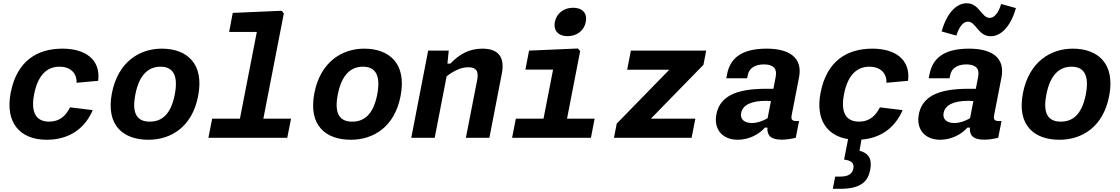

<svg xmlns="http://www.w3.org/2000/svg" viewBox="-20 -844 6860 1176"><path d="M548 -169.5 409 -186.5C383 -134.5 345 -99 281.5 -99C202.5 -99 167 -153 189 -266.5C210.5 -376.5 262 -435.5 344.5 -435.5C409.5 -435.5 451 -398.5 449 -337L581.5 -349C597.5 -482.5 499 -546 363 -546C208.5 -546 83.5 -472 45.5 -276C10 -93.5 102 12 265.5 12C380 12 490.5 -35.5 548 -169.5Z M1193.5 -255.5C1232.5 -455 1124 -546 971 -546C834.5 -546 703 -465 665.5 -274C627 -74.5 736 12 889 12C1025.5 12 1156.5 -64.5 1193.5 -255.5ZM1050.5 -265C1025.5 -138 967 -99 897.5 -99C828 -99 784 -138 809 -265C833.5 -392 893.5 -435.5 963 -435.5C1032.5 -435.5 1075 -392 1050.5 -265Z M1256.5 0H1739.5L1762.5 -117H1593L1718.5 -762L1705 -778L1405.5 -765L1383.5 -648.5H1553L1449.5 -117H1279.5Z M2433.5 -255.5C2472.5 -455 2364 -546 2211 -546C2074.5 -546 1943 -465 1905.5 -274C1867 -74.5 1976 12 2129 12C2265.5 12 2396.5 -64.5 2433.5 -255.5ZM2290.5 -265C2265.5 -138 2207 -99 2137.5 -99C2068 -99 2024 -138 2049 -265C2073.5 -392 2133.5 -435.5 2203 -435.5C2272.5 -435.5 2315 -392 2290.5 -265Z M2977.5 0 3053.5 -392.5C3075 -501 3026 -546 2934.5 -546C2853 -546 2792.5 -511 2738.5 -454.5H2720.5L2728.5 -534H2602.5L2499 0H2642.5L2715.5 -376.5C2758 -409.5 2802.5 -432 2849 -432C2889.5 -432 2914.5 -415.5 2903 -355.5L2833.5 0Z M3116.5 0H3599.5L3622 -117H3453L3533.5 -531L3520 -547L3220.5 -534L3198 -417.5H3367.5L3309 -117H3139.5ZM3456.5 -622.5C3513 -622.5 3558 -656.5 3568 -710C3578.5 -763.5 3547 -796.5 3490.5 -796.5C3434 -796.5 3389.5 -763.5 3378.5 -710C3368.5 -656.5 3400 -622.5 3456.5 -622.5Z M3844 -534 3821.5 -417H4079.5L3757.5 -87L3740.5 0H4216L4239 -117H3966.5L4288.5 -447L4305.5 -534Z M4675.5 -546C4515 -546 4451.5 -482 4433.5 -390L4428.5 -364.5H4556L4560 -383.5C4568.5 -428.5 4607.5 -449.5 4659.5 -449.5C4710 -449 4742 -430 4731 -372.5L4717 -300C4560.5 -303 4396.5 -290.5 4368 -144.5C4350 -52.5 4404.5 12 4498.5 12C4566 12 4628 -20 4665.5 -62.5H4680.5C4678 -19 4695.5 11.5 4768 11.5C4794 11.5 4822.5 7.5 4854 0L4874.5 -103C4831.5 -100 4823 -108.5 4829.5 -141L4874 -369.5C4898 -492.5 4812.5 -546 4675.5 -546ZM4519.5 -152C4529 -201 4581 -226.5 4672 -226.5C4682.5 -226.5 4692.5 -226 4702 -225L4681.5 -120C4651.5 -102 4618 -90.5 4585 -90.5C4538 -90.5 4512.5 -114.5 4519.5 -152Z M5508.5 -169.5 5369.5 -186.5C5343 -134.5 5305.5 -99 5242 -99C5163 -99 5127.5 -153 5149.5 -266.5C5170.5 -376.5 5222.5 -435.5 5305 -435.5C5370 -435.5 5411.5 -398.5 5409.5 -337L5542 -349C5558 -482.5 5459.5 -546 5323.5 -546C5169 -546 5044 -472 5006 -276C4974.5 -114 5043.5 -12.5 5174.5 8L5150 133.5C5188 138 5214 151 5207 188.5C5200.5 220 5177 237.5 5127.5 237.5H5095.5L5081 312.5H5125.5C5254.5 312.5 5296.5 266.5 5310 196.5C5323 128 5299.5 94 5244.5 79L5256.5 11C5360 3 5455.5 -47.5 5508.5 -169.5Z M5915.5 -546C5755 -546 5691.5 -482 5673.5 -390L5668.5 -364.5H5796L5800 -383.5C5808.5 -428.5 5847.5 -449.5 5899.5 -449.5C5950 -449 5982 -430 5971 -372.5L5957 -300C5800.5 -303 5636.5 -290.5 5608 -144.5C5590 -52.5 5644.5 12 5738.5 12C5806 12 5868 -20 5905.5 -62.5H5920.5C5918 -19 5935.5 11.5 6008 11.5C6034 11.5 6062.5 7.5 6094 0L6114.5 -103C6071.5 -100 6063 -108.5 6069.5 -141L6114 -369.5C6138 -492.5 6052.5 -546 5915.5 -546ZM5901 -824C5835.5 -824 5778 -760.5 5747.5 -651.5L5837.5 -626C5855.5 -682.5 5880.5 -711.5 5908.5 -711.5C5958 -711.5 5970.5 -622 6048 -622C6113.5 -622 6171.5 -685 6202.5 -794.5L6112 -819.5C6095 -763 6069.5 -734.5 6041.5 -734.5C5991.5 -734.5 5978.5 -824 5901 -824ZM5759.5 -152C5769 -201 5821 -226.5 5912 -226.5C5922.5 -226.5 5932.5 -226 5942 -225L5921.5 -120C5891.5 -102 5858 -90.5 5825 -90.5C5778 -90.5 5752.5 -114.5 5759.5 -152Z M6773.5 -255.5C6812.5 -455 6704 -546 6551 -546C6414.5 -546 6283 -465 6245.5 -274C6207 -74.5 6316 12 6469 12C6605.5 12 6736.5 -64.5 6773.5 -255.5ZM6630.5 -265C6605.5 -138 6547 -99 6477.5 -99C6408 -99 6364 -138 6389 -265C6413.5 -392 6473.5 -435.5 6543 -435.5C6612.5 -435.5 6655 -392 6630.5 -265Z"/></svg>

Font: Monaspace Neon
Style: Bold Italic
Weight: 700
Italic angle: -11°
Designer: Riley Cran & the Lettermatic Team
Foundry: Lettermatic
Version: Version 1.200 (Monaspace Neon)